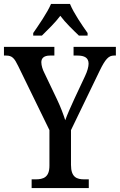

<svg xmlns="http://www.w3.org/2000/svg" viewBox="-22 -951 606 971"><path d="M146 -784V-771H190C219 -800 257 -836 283 -871C309 -836 348 -799 377 -771H421V-784C394 -822 350 -886 332 -931H236C217 -886 172 -822 146 -784ZM138 0H427V-44H404C367 -44 337 -54 337 -117V-293L482 -593C511 -653 528 -670 554 -670H564V-714H350V-670H370C405 -670 426 -659 426 -629C426 -614 420 -591 408 -566L355 -453C336 -411 318 -372 308 -343C298 -374 285 -409 266 -449L202 -583C194 -598 187 -620 187 -636C187 -655 198 -670 231 -670H253V-714H-2V-670H9C40 -670 51 -656 70 -617L228 -293V-113C228 -54 197 -44 158 -44H138Z"/></svg>

Font: Noto Serif Georgian Condensed Medium
Style: Regular
Weight: 500
Width: 3
Designer: Monotype Design Team, Akaki Razmadze
Foundry: Google LLC
Version: Version 2.003